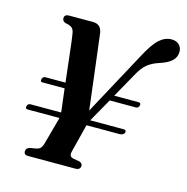

<svg xmlns="http://www.w3.org/2000/svg" viewBox="-106 -818 895 919"><g transform="rotate(15 342.0 -358.5)"><path d="M44 -228.5Q48 -242 60.5 -242H212.5Q212 -247.5 211.2 -253Q210.5 -258.5 210 -264Q208.5 -274.5 205.5 -299.8Q202.5 -325 198.5 -358H89Q76.5 -358 80 -372Q83.5 -385.5 96.5 -385.5H195.5Q190 -433 184.2 -483.8Q178.5 -534.5 173.8 -573.2Q169 -612 166.5 -624.5Q163.5 -641 154.2 -649Q145 -657 123 -660.5Q106 -666 106 -680.5Q106 -700 129.5 -700H247.5Q287.5 -700 294 -658.5Q295.5 -646.5 299.5 -614.5Q303.5 -582.5 308.8 -539.2Q314 -496 319.8 -449Q325.5 -402 330.8 -359Q336 -316 339.5 -285.5L508 -597Q544 -666 572.5 -691.5Q601 -717 633 -717Q657.5 -717 671 -703.2Q684.5 -689.5 684.5 -668.5Q684 -641.5 665 -623.8Q646 -606 609.5 -594Q573.5 -583 549.8 -564.8Q526 -546.5 504 -505L437 -385.5H558Q571 -385.5 567.5 -371.5Q564.5 -358 551 -358H422L360.5 -249Q358.5 -245.5 357 -242H521Q537 -242 533.5 -228.5Q532 -222 525 -218.2Q518 -214.5 509.5 -214.5H345.5Q344 -209.5 342.5 -203.5L309.5 -72.5Q304 -49 325.5 -44L357.5 -38.5Q372.5 -32.5 372.5 -21Q372.5 0 347 0H112.5Q92.5 0 92.5 -18Q92.5 -33 110 -39L141.5 -44.5Q156 -47.5 163 -55.2Q170 -63 174 -77.5L209.5 -207Q210.5 -211 211 -214.5H53.5Q41 -214.5 44 -228.5Z"/></g></svg>

Font: Fraunces 144pt S050 SemiBold
Style: Italic
Weight: 600
Italic angle: -16°
Version: Version 1.000; ttfautohint (v1.8.3)